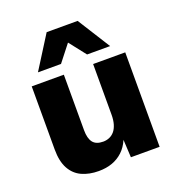

<svg xmlns="http://www.w3.org/2000/svg" viewBox="-133 -836 881 955"><g transform="rotate(-20 307.0 -359.0)"><path d="M228 10Q178 10 139.5 -7.5Q101 -25 79.5 -64Q58 -103 58 -166V-500H228V-206Q228 -163 244.5 -141.5Q261 -120 299 -120Q316 -120 331.5 -126.5Q347 -133 358.5 -146.5Q370 -160 376.5 -181.5Q383 -203 383 -232V-500H553V0H401L396 -94Q381 -59 356.5 -36Q332 -13 300 -1.5Q268 10 228 10ZM493 -555H371L302 -643L233 -555H111L220 -728H384Z"/></g></svg>

Font: Kantumruy Pro
Style: Bold
Weight: 700
Version: Version 1.002